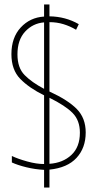

<svg xmlns="http://www.w3.org/2000/svg" viewBox="-20 -780 434 858"><path d="M177 -21Q137 -23 98 -32.5Q59 -42 33 -54V-83Q60 -70 101.5 -58.5Q143 -47 177 -47V-354Q110 -387 70.5 -427.5Q31 -468 31 -538Q31 -612 72.5 -657Q114 -702 177 -706V-760H201V-707Q273 -706 332 -672L320 -647Q293 -663 263.5 -672Q234 -681 201 -681V-371Q284 -333 323.5 -292.5Q363 -252 363 -188Q363 -119 322 -74.5Q281 -30 201 -22V58H177ZM177 -680Q127 -676 92.5 -639Q58 -602 58 -537Q58 -477 90 -444.5Q122 -412 177 -383ZM201 -48Q261 -52 299 -87.5Q337 -123 337 -187Q337 -242 304.5 -275Q272 -308 201 -343Z"/></svg>

Font: Noto Sans Sinhala UI ExtraCondensed Thin
Style: Regular
Weight: 100
Width: 2
Designer: Jelle Bosma - Monotype Design Team
Foundry: Monotype Imaging Inc.
Version: Version 2.006; ttfautohint (v1.8.4.7-5d5b)